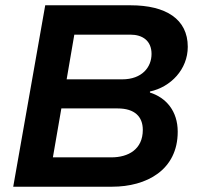

<svg xmlns="http://www.w3.org/2000/svg" viewBox="-20 -706 746 726"><path d="M30 0H404C534 0 652 -63 652 -208C652 -286 608 -337 547 -356V-360C626 -377 690 -444 690 -529C690 -634 607 -686 474 -686H151ZM232 -406 261 -575H473C519 -575 553 -552 553 -502C553 -452 517 -406 442 -406ZM180 -111 212 -296H425C489 -296 520 -265 520 -215C520 -141 465 -111 401 -111Z"/></svg>

Font: Archivo SemiBold
Style: Italic
Weight: 600
Italic angle: -10°
Designer: Hector Gatti
Foundry: Omnibus-Type
Version: Version 2.001